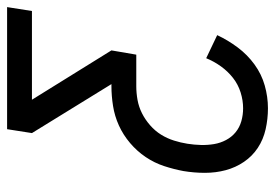

<svg xmlns="http://www.w3.org/2000/svg" viewBox="-137 -638 775 541"><g transform="rotate(-90 250.5 -367.5)"><path d="M216 0Q186 0 157 -6.5Q128 -13 104.5 -28.5Q81 -44 65 -67.5Q49 -91 41.5 -119Q34 -147 34 -177.5Q34 -208 39 -238Q44 -265 53 -292.5Q62 -320 78.5 -344.5Q95 -369 118 -388.5Q141 -408 167.5 -420Q194 -432 222.5 -436.5Q251 -441 278 -441H284L146 -665L157 -735H501L490 -665H240L379 -441L367 -371H278Q259 -371 239.5 -367.5Q220 -364 202 -355Q184 -346 168 -332Q152 -318 141.5 -301Q131 -284 125 -265Q119 -246 116 -227Q113 -208 112.5 -189Q112 -170 115 -152Q118 -134 126.5 -118Q135 -102 148.5 -91Q162 -80 179.5 -75Q197 -70 216 -70Q238 -70 260.5 -77Q283 -84 301.5 -98.5Q320 -113 334 -132.5Q348 -152 357 -174L422 -143Q408 -113 387.5 -85.5Q367 -58 339.5 -38Q312 -18 280 -9Q248 0 216 0Z"/></g></svg>

Font: Iosevka SS18
Style: Italic
Weight: 400
Italic angle: -9°
Monospace: yes
Designer: Belleve Invis
Foundry: Belleve Invis
Version: Version 25.1.1; ttfautohint (v1.8.4)